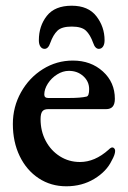

<svg xmlns="http://www.w3.org/2000/svg" viewBox="-20 -638 448 672"><path d="M25 -204Q25 -264 53.5 -315Q82 -366 130 -396Q178 -426 235 -426Q298 -426 340 -388Q382 -350 382 -292Q382 -274 374.5 -265Q367 -256 351 -256H148Q134 -256 128 -248Q122 -240 122 -221Q122 -179 140 -145Q158 -111 189.5 -91Q221 -71 260 -71Q312 -71 360 -114Q368 -122 373 -122Q377 -122 380 -118.5Q383 -115 383 -110Q383 -97 371 -76Q353 -38 310 -12Q267 14 212 14Q158 14 115.5 -14Q73 -42 49 -91.5Q25 -141 25 -204ZM219 -295Q263 -295 283 -300Q292 -302 292 -326Q292 -353 271.5 -371.5Q251 -390 221 -390Q200 -390 180 -377.5Q160 -365 147.5 -345.5Q135 -326 135 -307Q135 -295 149 -295ZM116 -497Q116 -547 144 -582.5Q172 -618 231 -618Q289 -618 317.5 -581Q346 -544 346 -497Q346 -483 340.5 -475Q335 -467 326 -467Q313 -467 306 -488Q296 -516 281 -530.5Q266 -545 231 -545Q196 -545 181 -530.5Q166 -516 156 -488Q149 -467 136 -467Q127 -467 121.5 -475Q116 -483 116 -497Z"/></svg>

Font: EB Garamond SemiBold
Style: Regular
Weight: 600
Designer: Georg Duffner and Octavio Pardo
Foundry: Georg Duffner
Version: Version 1.000